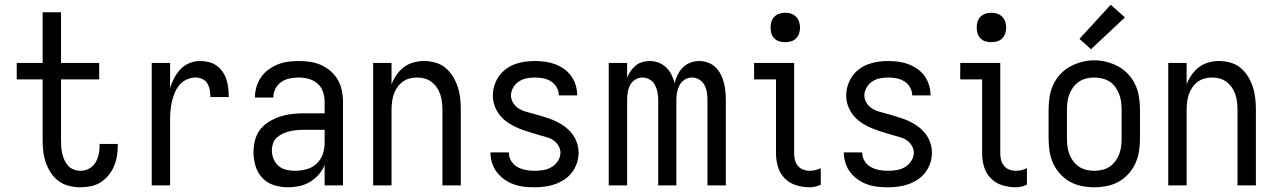

<svg xmlns="http://www.w3.org/2000/svg" viewBox="-20 -787 5415 815"><path d="M321 8Q297 8 273 2Q249 -4 229.5 -18Q210 -32 196.5 -52.5Q183 -73 175 -95.5Q167 -118 164 -142Q161 -166 161 -190V-450H51V-520H161V-735H239V-520H401V-450H239V-190Q239 -176 240 -161.5Q241 -147 244.5 -133.5Q248 -120 254 -106.5Q260 -93 269.5 -83Q279 -73 293 -67.5Q307 -62 321 -62Q340 -62 357.5 -71Q375 -80 385 -96.5Q395 -113 399 -132Q403 -151 403 -170Q403 -171 402.5 -173Q402 -175 402 -176H480Q480 -174 480 -171.5Q480 -169 480 -166Q480 -144 476 -122Q472 -100 463 -79.5Q454 -59 439.5 -41.5Q425 -24 406 -12.5Q387 -1 365 3.5Q343 8 321 8Z M624 0V-520H702V-412Q708 -434 719 -455Q730 -476 746 -493Q762 -510 784 -519Q806 -528 829 -528Q848 -528 866.5 -523.5Q885 -519 900 -508Q915 -497 925.5 -481.5Q936 -466 941.5 -448.5Q947 -431 949 -412.5Q951 -394 951 -375H873Q873 -390 870.5 -404.5Q868 -419 860.5 -432Q853 -445 839.5 -451.5Q826 -458 811 -458Q791 -458 772.5 -449.5Q754 -441 741.5 -426Q729 -411 721.5 -392.5Q714 -374 709.5 -354.5Q705 -335 703.5 -315Q702 -295 702 -276V0Z M1202 8Q1172 8 1143 -1Q1114 -10 1093.5 -32Q1073 -54 1064.5 -83Q1056 -112 1056 -141Q1056 -167 1062.5 -192Q1069 -217 1084.5 -237Q1100 -257 1122 -270.5Q1144 -284 1168.5 -292Q1193 -300 1218 -303Q1243 -306 1269 -306H1358V-355Q1358 -376 1351 -397Q1344 -418 1328 -432Q1312 -446 1291 -452Q1270 -458 1249 -458Q1229 -458 1209.5 -454Q1190 -450 1174 -439Q1158 -428 1149 -410Q1140 -392 1140 -373Q1140 -373 1140 -373Q1140 -373 1140 -373Q1140 -373 1140 -373Q1140 -373 1140 -373Q1140 -373 1140 -373Q1140 -373 1140 -373H1062Q1062 -373 1062 -373Q1062 -373 1062 -373Q1062 -396 1068.5 -418Q1075 -440 1088 -459Q1101 -478 1119.5 -491.5Q1138 -505 1159 -513.5Q1180 -522 1203 -525Q1226 -528 1249 -528Q1273 -528 1297 -524.5Q1321 -521 1343 -511Q1365 -501 1383.5 -485Q1402 -469 1414 -448Q1426 -427 1431 -403Q1436 -379 1436 -355V0H1358V-86Q1349 -64 1332.5 -45.5Q1316 -27 1295 -14.5Q1274 -2 1250 3Q1226 8 1202 8ZM1232 -62Q1256 -62 1280.5 -68.5Q1305 -75 1323 -91.5Q1341 -108 1349.5 -131.5Q1358 -155 1358 -180V-236H1269Q1254 -236 1238.5 -234.5Q1223 -233 1208.5 -229.5Q1194 -226 1180 -219.5Q1166 -213 1155 -203Q1144 -193 1139 -178.5Q1134 -164 1134 -149Q1134 -131 1141 -113Q1148 -95 1162 -83Q1176 -71 1194.5 -66.5Q1213 -62 1232 -62Z M1564 0V-520H1642V-429Q1650 -450 1663 -469Q1676 -488 1694.5 -502Q1713 -516 1735.5 -522Q1758 -528 1780 -528Q1805 -528 1829 -521Q1853 -514 1871.5 -498.5Q1890 -483 1903 -461.5Q1916 -440 1923.5 -416.5Q1931 -393 1933.5 -368.5Q1936 -344 1936 -320V0H1858V-320Q1858 -337 1856 -353.5Q1854 -370 1849 -385.5Q1844 -401 1834.5 -415Q1825 -429 1812 -439Q1799 -449 1783 -453.5Q1767 -458 1750 -458Q1733 -458 1717 -453.5Q1701 -449 1688 -439Q1675 -429 1665.5 -415Q1656 -401 1651 -385.5Q1646 -370 1644 -353.5Q1642 -337 1642 -320V0Z M2249 8Q2226 8 2204 5.5Q2182 3 2161 -4.5Q2140 -12 2121.5 -25Q2103 -38 2089.5 -55.5Q2076 -73 2069 -94.5Q2062 -116 2062 -138Q2062 -139 2062 -139Q2062 -139 2062 -140H2140Q2140 -140 2140 -139.5Q2140 -139 2140 -139Q2140 -120 2150 -103.5Q2160 -87 2176.5 -78Q2193 -69 2211.5 -65.5Q2230 -62 2249 -62Q2267 -62 2286 -65Q2305 -68 2321 -77.5Q2337 -87 2348 -103.5Q2359 -120 2359 -139Q2359 -153 2351.5 -166.5Q2344 -180 2332.5 -189Q2321 -198 2307 -202.5Q2293 -207 2279 -211H2278Q2255 -218 2231.5 -225Q2208 -232 2186 -240.5Q2164 -249 2143 -262Q2122 -275 2106 -293Q2090 -311 2081 -334Q2072 -357 2072 -381Q2072 -403 2078.5 -424Q2085 -445 2097.5 -463Q2110 -481 2127.5 -494Q2145 -507 2165.5 -514.5Q2186 -522 2208 -525Q2230 -528 2251 -528Q2273 -528 2294.5 -525Q2316 -522 2336 -514.5Q2356 -507 2374 -494.5Q2392 -482 2404.5 -464.5Q2417 -447 2423.5 -426Q2430 -405 2430 -383Q2430 -383 2430 -382.5Q2430 -382 2430 -382H2352Q2352 -382 2352 -382.5Q2352 -383 2352 -383Q2352 -400 2343 -416Q2334 -432 2319 -441.5Q2304 -451 2286.5 -454.5Q2269 -458 2251 -458Q2233 -458 2215.5 -454.5Q2198 -451 2183 -441.5Q2168 -432 2158.5 -415.5Q2149 -399 2149 -382Q2149 -365 2158.5 -350Q2168 -335 2182.5 -326Q2197 -317 2213.5 -312.5Q2230 -308 2246.5 -303.5Q2263 -299 2279.5 -294Q2296 -289 2312 -283.5Q2328 -278 2343 -270.5Q2358 -263 2372 -253.5Q2386 -244 2398 -231.5Q2410 -219 2418.5 -204.5Q2427 -190 2431.5 -173Q2436 -156 2436 -139Q2436 -117 2429 -95.5Q2422 -74 2408.5 -56Q2395 -38 2376.5 -25.5Q2358 -13 2337 -5.5Q2316 2 2293.5 5Q2271 8 2249 8Z M2564 0V-520H2642V-457Q2648 -472 2657 -485.5Q2666 -499 2678.5 -509Q2691 -519 2706.5 -523.5Q2722 -528 2738 -528Q2758 -528 2776 -521Q2794 -514 2808 -500.5Q2822 -487 2830.5 -469.5Q2839 -452 2844 -434Q2848 -452 2856.5 -469.5Q2865 -487 2878.5 -500.5Q2892 -514 2910.5 -521Q2929 -528 2948 -528Q2967 -528 2985 -521.5Q3003 -515 3016.5 -502Q3030 -489 3039 -472Q3048 -455 3052.5 -437Q3057 -419 3059 -400Q3061 -381 3061 -362V0H2983V-362Q2983 -379 2980.5 -395Q2978 -411 2970.5 -425.5Q2963 -440 2948.5 -449Q2934 -458 2917 -458Q2901 -458 2886.5 -449Q2872 -440 2864.5 -425.5Q2857 -411 2854 -395Q2851 -379 2851 -362V0H2774V-362Q2774 -379 2771 -395Q2768 -411 2760.5 -425.5Q2753 -440 2738.5 -449Q2724 -458 2708 -458Q2691 -458 2676.5 -449Q2662 -440 2654.5 -425.5Q2647 -411 2644.5 -395Q2642 -379 2642 -362V0Z M3417 8Q3388 8 3360 -0.5Q3332 -9 3311.5 -29.5Q3291 -50 3282.5 -78Q3274 -106 3274 -135V-450H3181V-520H3351V-135Q3351 -121 3354.5 -107.5Q3358 -94 3367 -83Q3376 -72 3389.5 -67Q3403 -62 3417 -62Q3429 -62 3441 -65Q3453 -68 3464 -73V-3Q3453 2 3441 5Q3429 8 3417 8ZM3313 -608Q3300 -608 3288 -611.5Q3276 -615 3267 -624Q3258 -633 3254.5 -645Q3251 -657 3251 -670Q3251 -683 3254.5 -695Q3258 -707 3267 -716Q3276 -725 3288 -729Q3300 -733 3313 -733Q3326 -733 3338 -729Q3350 -725 3359 -716Q3368 -707 3372 -695Q3376 -683 3376 -670Q3376 -657 3372 -645Q3368 -633 3359 -624Q3350 -615 3338 -611.5Q3326 -608 3313 -608Z M3749 8Q3726 8 3704 5.5Q3682 3 3661 -4.5Q3640 -12 3621.5 -25Q3603 -38 3589.5 -55.5Q3576 -73 3569 -94.5Q3562 -116 3562 -138Q3562 -139 3562 -139Q3562 -139 3562 -140H3640Q3640 -140 3640 -139.5Q3640 -139 3640 -139Q3640 -120 3650 -103.5Q3660 -87 3676.5 -78Q3693 -69 3711.5 -65.5Q3730 -62 3749 -62Q3767 -62 3786 -65Q3805 -68 3821 -77.5Q3837 -87 3848 -103.5Q3859 -120 3859 -139Q3859 -153 3851.5 -166.5Q3844 -180 3832.5 -189Q3821 -198 3807 -202.5Q3793 -207 3779 -211H3778Q3755 -218 3731.5 -225Q3708 -232 3686 -240.5Q3664 -249 3643 -262Q3622 -275 3606 -293Q3590 -311 3581 -334Q3572 -357 3572 -381Q3572 -403 3578.5 -424Q3585 -445 3597.5 -463Q3610 -481 3627.5 -494Q3645 -507 3665.5 -514.5Q3686 -522 3708 -525Q3730 -528 3751 -528Q3773 -528 3794.5 -525Q3816 -522 3836 -514.5Q3856 -507 3874 -494.5Q3892 -482 3904.5 -464.5Q3917 -447 3923.5 -426Q3930 -405 3930 -383Q3930 -383 3930 -382.5Q3930 -382 3930 -382H3852Q3852 -382 3852 -382.5Q3852 -383 3852 -383Q3852 -400 3843 -416Q3834 -432 3819 -441.5Q3804 -451 3786.5 -454.5Q3769 -458 3751 -458Q3733 -458 3715.5 -454.5Q3698 -451 3683 -441.5Q3668 -432 3658.5 -415.5Q3649 -399 3649 -382Q3649 -365 3658.5 -350Q3668 -335 3682.5 -326Q3697 -317 3713.5 -312.5Q3730 -308 3746.5 -303.5Q3763 -299 3779.5 -294Q3796 -289 3812 -283.5Q3828 -278 3843 -270.5Q3858 -263 3872 -253.5Q3886 -244 3898 -231.5Q3910 -219 3918.5 -204.5Q3927 -190 3931.5 -173Q3936 -156 3936 -139Q3936 -117 3929 -95.5Q3922 -74 3908.5 -56Q3895 -38 3876.5 -25.5Q3858 -13 3837 -5.5Q3816 2 3793.5 5Q3771 8 3749 8Z M4292 8Q4263 8 4235 -0.5Q4207 -9 4186.5 -29.5Q4166 -50 4157.5 -78Q4149 -106 4149 -135V-450H4056V-520H4226V-135Q4226 -121 4229.5 -107.5Q4233 -94 4242 -83Q4251 -72 4264.5 -67Q4278 -62 4292 -62Q4304 -62 4316 -65Q4328 -68 4339 -73V-3Q4328 2 4316 5Q4304 8 4292 8ZM4188 -608Q4175 -608 4163 -611.5Q4151 -615 4142 -624Q4133 -633 4129.5 -645Q4126 -657 4126 -670Q4126 -683 4129.5 -695Q4133 -707 4142 -716Q4151 -725 4163 -729Q4175 -733 4188 -733Q4201 -733 4213 -729Q4225 -725 4234 -716Q4243 -707 4247 -695Q4251 -683 4251 -670Q4251 -657 4247 -645Q4243 -633 4234 -624Q4225 -615 4213 -611.5Q4201 -608 4188 -608Z M4625 8Q4598 8 4571 2.5Q4544 -3 4521 -16Q4498 -29 4479.5 -49.5Q4461 -70 4450 -94.5Q4439 -119 4435 -146Q4431 -173 4431 -200V-320Q4431 -347 4435 -374Q4439 -401 4450 -425.5Q4461 -450 4479.5 -470.5Q4498 -491 4521.5 -504Q4545 -517 4571.5 -524Q4598 -531 4625 -531Q4652 -531 4678.5 -524Q4705 -517 4728.5 -504Q4752 -491 4770.5 -470.5Q4789 -450 4800 -425.5Q4811 -401 4815 -374Q4819 -347 4819 -320V-200Q4819 -173 4815 -146Q4811 -119 4800 -94.5Q4789 -70 4770.5 -49.5Q4752 -29 4729 -16Q4706 -3 4679 2.5Q4652 8 4625 8ZM4625 -62Q4642 -62 4659 -66Q4676 -70 4690 -79.5Q4704 -89 4714.5 -103Q4725 -117 4731 -133Q4737 -149 4739 -166Q4741 -183 4741 -200V-320Q4741 -337 4739 -354Q4737 -371 4730.5 -387.5Q4724 -404 4714 -418Q4704 -432 4689.5 -441Q4675 -450 4658 -454Q4641 -458 4623 -458Q4606 -458 4589.5 -453.5Q4573 -449 4559 -439.5Q4545 -430 4535 -416Q4525 -402 4519 -386.5Q4513 -371 4511 -354Q4509 -337 4509 -320V-200Q4509 -183 4511 -166Q4513 -149 4519 -133Q4525 -117 4535.5 -103Q4546 -89 4560 -79.5Q4574 -70 4591 -66Q4608 -62 4625 -62ZM4611 -578 4562 -622 4695 -767 4755 -713Z M4939 0V-520H5017V-429Q5025 -450 5038 -469Q5051 -488 5069.5 -502Q5088 -516 5110.5 -522Q5133 -528 5155 -528Q5180 -528 5204 -521Q5228 -514 5246.5 -498.5Q5265 -483 5278 -461.5Q5291 -440 5298.5 -416.5Q5306 -393 5308.5 -368.5Q5311 -344 5311 -320V0H5233V-320Q5233 -337 5231 -353.5Q5229 -370 5224 -385.5Q5219 -401 5209.5 -415Q5200 -429 5187 -439Q5174 -449 5158 -453.5Q5142 -458 5125 -458Q5108 -458 5092 -453.5Q5076 -449 5063 -439Q5050 -429 5040.5 -415Q5031 -401 5026 -385.5Q5021 -370 5019 -353.5Q5017 -337 5017 -320V0Z"/></svg>

Font: Iosevka Julsh Curly
Style: Regular
Weight: 400
Designer: Belleve Invis
Foundry: Belleve Invis
Version: Version 15.0.2; ttfautohint (v1.8.4)